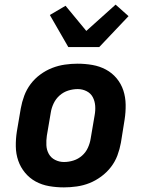

<svg xmlns="http://www.w3.org/2000/svg" viewBox="-20 -804 640 832"><path d="M257 8Q224 8 192.5 2.5Q161 -3 134.5 -17.5Q108 -32 88.5 -55.5Q69 -79 59 -108Q49 -137 48.5 -169.5Q48 -202 53 -234L70 -334Q75 -362 85 -389Q95 -416 112.5 -439.5Q130 -463 154.5 -481Q179 -499 206 -509.5Q233 -520 261 -524Q289 -528 316 -528Q349 -528 380.5 -522.5Q412 -517 439 -502.5Q466 -488 485.5 -464.5Q505 -441 514.5 -412Q524 -383 524.5 -350.5Q525 -318 520 -286L504 -186Q499 -158 489 -131Q479 -104 461 -80.5Q443 -57 418.5 -39Q394 -21 367.5 -10.5Q341 0 312.5 4Q284 8 257 8ZM257 -102Q278 -102 298.5 -108.5Q319 -115 335.5 -129.5Q352 -144 361 -164Q370 -184 373 -204L390 -304Q394 -325 392.5 -345.5Q391 -366 382 -383Q373 -400 355 -409Q337 -418 317 -418Q296 -418 275.5 -411.5Q255 -405 238.5 -390.5Q222 -376 212.5 -356Q203 -336 200 -316L183 -216Q180 -195 181 -174.5Q182 -154 191.5 -137Q201 -120 219 -111Q237 -102 257 -102ZM276 -600 196 -739 264 -779 354 -670 481 -784 537 -734 410 -600Z"/></svg>

Font: Iosevka Extrabold Extended
Style: Italic
Weight: 800
Width: 7
Italic angle: -9°
Monospace: yes
Designer: Belleve Invis
Foundry: Belleve Invis
Version: Version 32.5.0; ttfautohint (v1.8.4)